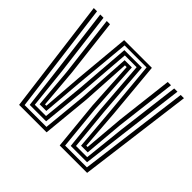

<svg xmlns="http://www.w3.org/2000/svg" viewBox="-143 -775 950 950"><g transform="rotate(45 332.0 -300.0)"><path d="M94 0 16.5 -600H39.2L114 -18.5H266.8L289.5 -251L306.8 -525.5H357.5L374.5 -251.2L397.5 -18.5H549.8L624.8 -600H647.5L569.8 0H378L353 -253.8L338.2 -508.5H326L311 -254.5L286.2 0ZM131.2 -37 104.8 -256.2 61.8 -600H84.5L126 -267.8L148.5 -55.2H227.2L248.5 -274L270.8 -559.8H393.2L415.5 -275L436.8 -55.2H515.2L538 -268.5L579.2 -600H602L559.2 -257.8L532.5 -37H418.2L395 -264L373.5 -542.8H290.8L269 -262.8L246 -37ZM163.5 -73.8 145.5 -281.5 107.2 -600H130L165.2 -300.2L183 -92.2H192.5L208.2 -300.2L235 -594H429L455.8 -303L471.8 -92.2H481L499 -303L534 -600H556.8L518.5 -283L500.2 -73.8H453.5L435.8 -287.2L409 -577H255L228 -285.5L210.5 -73.8Z"/></g></svg>

Font: Big Shoulders Inline Text
Style: Bold
Weight: 700
Designer: Patric King
Foundry: XO Type Co
Version: Version 1.000